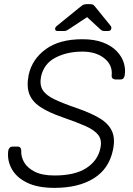

<svg xmlns="http://www.w3.org/2000/svg" viewBox="-20 -900 642 930"><path d="M244 10Q163 10 111.5 -15Q60 -40 37 -81.5Q14 -123 20 -170Q21 -178 26.5 -184Q32 -190 41 -190H65Q75 -190 79 -184Q83 -178 83 -170Q81 -142 96.5 -114.5Q112 -87 148 -68.5Q184 -50 244 -50Q342 -50 397.5 -85.5Q453 -121 466 -181Q475 -221 456.5 -245.5Q438 -270 394 -289.5Q350 -309 280 -333Q214 -356 174.5 -382.5Q135 -409 121.5 -446Q108 -483 119 -538Q136 -614 202 -662Q268 -710 379 -710Q438 -710 479.5 -694Q521 -678 546 -651.5Q571 -625 580 -594.5Q589 -564 584 -535Q583 -528 578.5 -521.5Q574 -515 563 -515H539Q534 -515 527 -519Q520 -523 521 -535Q526 -585 485.5 -617.5Q445 -650 379 -650Q305 -650 249 -621Q193 -592 179 -530Q171 -490 186.5 -464.5Q202 -439 242.5 -419.5Q283 -400 350 -377Q420 -353 463 -327Q506 -301 522.5 -264.5Q539 -228 527 -173Q508 -82 434 -36Q360 10 244 10ZM258 -750Q247 -750 247 -760Q247 -768 256 -775L368 -866Q381 -877 388.5 -878.5Q396 -880 403 -880H413Q421 -880 427.5 -878.5Q434 -877 442 -866L515 -776Q521 -769 519 -761Q517 -750 504 -750H484Q478 -750 474 -752Q470 -754 467 -757L402 -817L311 -757Q306 -754 302 -752Q298 -750 292 -750Z"/></svg>

Font: Rubik Light
Style: Italic
Weight: 300
Italic angle: -12°
Designer: Hubert and Fischer
Foundry: Hubert and Fischer
Version: Version 2.300;gftools[0.9.30]